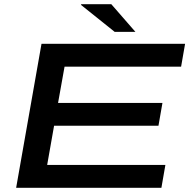

<svg xmlns="http://www.w3.org/2000/svg" viewBox="-20 -896 908 916"><path d="M57 0 178 -687H863L844 -578H288L257 -405H755L736 -296H238L205 -109H769L750 0ZM527 -744 366 -873 368 -876H511L626 -744Z"/></svg>

Font: Archivo Expanded Medium
Style: Italic
Weight: 500
Width: 7
Italic angle: -10°
Designer: Hector Gatti
Foundry: Omnibus-Type
Version: Version 2.001